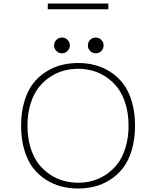

<svg xmlns="http://www.w3.org/2000/svg" viewBox="-20 -1066 890 1097"><path d="M253 -1046H599V-1013H253ZM366 -774.8Q353 -761.5 334 -761.5Q315 -761.5 302 -774.8Q289 -788 289 -806.5Q289 -825 302 -838.2Q315 -851.5 334 -851.5Q353 -851.5 366 -838.2Q379 -825 379 -806.5Q379 -788 366 -774.8ZM559 -774.8Q546 -761.5 527 -761.5Q508 -761.5 495 -774.8Q482 -788 482 -806.5Q482 -825 495 -838.2Q508 -851.5 527 -851.5Q546 -851.5 559 -838.2Q572 -825 572 -806.5Q572 -788 559 -774.8ZM426.5 11Q376 11 330.2 -0.8Q284.5 -12.5 242 -39.5Q199.5 -66.5 168.5 -107Q137.5 -147.5 119 -209.2Q100.5 -271 100.5 -348Q100.5 -424.5 119 -486.2Q137.5 -548 168.5 -588.2Q199.5 -628.5 242 -655.5Q284.5 -682.5 330.2 -694.2Q376 -706 426.5 -706Q476.5 -706 522.2 -694.2Q568 -682.5 610.2 -655.5Q652.5 -628.5 683.5 -588.2Q714.5 -548 733 -486.2Q751.5 -424.5 751.5 -348Q751.5 -271 733 -209.2Q714.5 -147.5 683.5 -107Q652.5 -66.5 610.2 -39.5Q568 -12.5 522.2 -0.8Q476.5 11 426.5 11ZM426.5 -22Q468.5 -22 508.8 -33Q549 -44 586.8 -69.2Q624.5 -94.5 652.5 -131.2Q680.5 -168 697.5 -224Q714.5 -280 714.5 -348Q714.5 -416 697.5 -471.5Q680.5 -527 652.5 -563.8Q624.5 -600.5 586.8 -625.8Q549 -651 508.8 -662Q468.5 -673 426.5 -673Q384 -673 343.5 -662Q303 -651 265.2 -625.8Q227.5 -600.5 199.2 -563.8Q171 -527 154 -471.5Q137 -416 137 -348Q137 -280 154 -224Q171 -168 199.2 -131.2Q227.5 -94.5 265.2 -69.2Q303 -44 343.5 -33Q384 -22 426.5 -22Z"/></svg>

Font: League Mono Wide Thin
Style: Regular
Weight: 100
Width: 8
Designer: Tyler Finck
Foundry: The League of Moveable Type / Tyler Finck
Version: Version 2.210